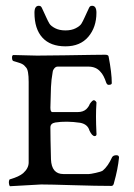

<svg xmlns="http://www.w3.org/2000/svg" viewBox="-20 -640 461 663"><path d="M131 -599Q133 -595 139.5 -580.5Q146 -566 151 -558Q156 -550 170.5 -542.5Q185 -535 206 -535Q227 -535 241.5 -542.5Q256 -550 261 -558Q266 -566 272.5 -580.5Q279 -595 281 -599Q282 -600 285 -607.5Q288 -615 290.5 -617.5Q293 -620 298 -620Q313 -620 313 -596Q313 -546 285 -513Q257 -480 206 -480Q154 -480 126.5 -510Q99 -540 99 -596Q99 -620 114 -620Q119 -620 121.5 -617.5Q124 -615 127 -607.5Q130 -600 131 -599ZM257 -216Q209 -223 171 -217Q154 -214 154 -200Q154 -168 156 -90Q158 -39 199 -39H287Q292 -39 310.5 -43Q329 -47 335 -51Q353 -66 367 -97Q371 -104 382 -104Q391 -104 391 -96Q387 -56 374 -10Q372 2 365 2Q314 2 233.5 -0.5Q153 -3 122 -3L15 3Q13 3 11.5 -3Q10 -9 11 -15Q12 -21 15 -21Q46 -30 60 -42Q79 -59 79 -79V-357Q79 -398 70 -407Q67 -410 65 -412.5Q63 -415 60.5 -416.5Q58 -418 56.5 -419Q55 -420 51 -421.5Q47 -423 45 -423.5Q43 -424 37 -426Q31 -428 27 -429Q22 -430 21.5 -440Q21 -450 27 -450Q41 -450 66.5 -449Q92 -448 108 -448Q146 -448 202.5 -449Q259 -450 297 -450.5Q335 -451 343 -451Q354 -451 355 -445Q366 -388 366 -353Q366 -347 355 -347Q350 -347 347 -354Q338 -381 327 -392Q312 -410 285 -410H179Q173 -410 168 -404.5Q163 -399 162 -392Q157 -364 156 -339Q154 -273 154 -268Q154 -253 161 -253H248Q267 -253 278 -263Q287 -272 290 -281Q299 -294 304 -294Q307 -294 310.5 -290.5Q314 -287 313 -283Q310 -243 313 -182Q315 -170 307 -170Q298 -170 289 -189Q283 -211 257 -216Z"/></svg>

Font: EB Garamond
Style: SC
Weight: 400
Version: Version 000.010